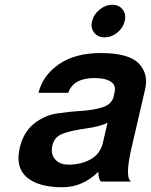

<svg xmlns="http://www.w3.org/2000/svg" viewBox="-20 -763 634 807"><path d="M462 -378Q468 -406 444.5 -420.5Q421 -435 378 -435Q288 -435 267 -373H142Q159 -445 227 -492.5Q295 -540 403 -540Q521 -540 563 -496.5Q605 -453 590 -388L529 -125Q518 -71 518 -43.5Q518 -16 524 -8L530 0H405Q394 -7 393 -41Q328 24 242 24Q141 24 92.5 -18Q44 -60 63 -141Q78 -207 122 -242.5Q166 -278 218.5 -286Q271 -294 322.5 -297Q374 -300 412 -312.5Q450 -325 458 -358ZM412 -161 432 -247Q400 -231 341 -223Q282 -215 245 -201.5Q208 -188 200 -151Q192 -117 211 -94Q230 -71 269 -71Q321 -71 361 -93.5Q401 -116 412 -161ZM367 -674Q374 -703 399 -723Q424 -743 452 -743Q480 -743 495.5 -723Q511 -703 504 -674Q497 -645 472.5 -625.5Q448 -606 420 -606Q391 -606 375.5 -626Q360 -646 367 -674Z"/></svg>

Font: Miedinger
Style: Bold-Italic
Weight: 700
Italic angle: -13°
Version: Version 001.000